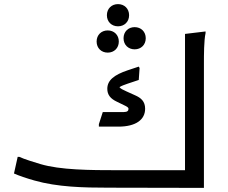

<svg xmlns="http://www.w3.org/2000/svg" viewBox="-20 -913 1108 934"><path d="M554 -785C585 -785 608 -807 608 -839C608 -871 585 -893 554 -893C523 -893 500 -871 500 -839C500 -807 523 -785 554 -785ZM581 -727C581 -695 604 -673 635 -673C666 -673 689 -695 689 -727C689 -759 666 -781 635 -781C604 -781 581 -759 581 -727ZM504 -657C535 -657 558 -679 558 -711C558 -743 535 -765 504 -765C473 -765 450 -743 450 -711C450 -679 473 -657 504 -657ZM880 -748V-85H556C417 -85 273 -86 176 -115C153 -122 96 -139 74 -150H66L48 -69C73 -58 108 -46 147 -35C259 -3 386 0 508 0L972 1V-604C972 -644 972 -716 980 -752V-760ZM583 -368H480L461 -309V-297H556C641 -297 686 -331 686 -384C686 -420 666 -437 636 -450L596 -468C578 -476 566 -482 561 -489C572 -496 584 -500 601 -506L655 -524L659 -582L655 -589L601 -571C536 -549 502 -523 502 -481C502 -452 517 -433 549 -418L584 -401C598 -394 605 -391 605 -383C605 -374 599 -368 583 -368Z"/></svg>

Font: Kufam Arabic Latin Roman Normal
Style: Regular
Weight: 400
Designer: Wael Morcos & Artur Schmal
Version: Version 1.200;PS 001.200;hotconv 1.0.88;makeotf.lib2.5.64775